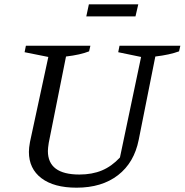

<svg xmlns="http://www.w3.org/2000/svg" viewBox="-20 -860 856 890"><path d="M335 10Q230 10 172 -34Q114 -78 114 -156Q114 -175 119 -202L204 -596L94 -618L100 -648H399L393 -622Q353 -606 286 -598L206 -198Q204 -185 203 -176Q202 -167 202 -160Q202 -51 348 -51Q407 -51 452.5 -70Q498 -89 536 -130L634 -596L528 -618L534 -648H816L810 -622Q767 -606 700 -598L623 -212Q602 -106 527 -48Q452 10 335 10ZM380 -784 392 -840H621L608 -784Z"/></svg>

Font: Piazzolla SC
Style: Italic
Weight: 400
Italic angle: -11.3°
Designer: Juan Pablo del Peral
Foundry: Huerta Tipografica
Version: Version 1.330